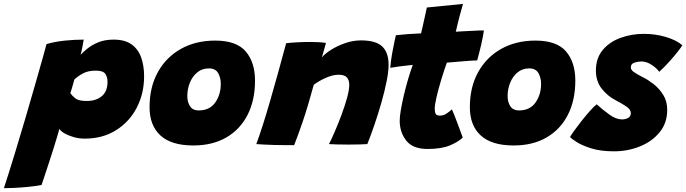

<svg xmlns="http://www.w3.org/2000/svg" viewBox="-133 -737 3517 984"><path d="M-113 227.5Q-85 141.5 -56.5 48Q-28 -45.5 -1.5 -135.8Q25 -226 47 -303.2Q69 -380.5 84.5 -435Q100 -489.5 105.5 -511Q147.5 -523.5 198.2 -528.8Q249 -534 296 -534Q293 -515.5 289 -494.8Q285 -474 280 -456Q291 -468 313 -486.5Q335 -505 369 -519.5Q403 -534 449.5 -534Q506.5 -534 540.8 -509.8Q575 -485.5 590.2 -443.2Q605.5 -401 605.5 -346Q605.5 -257.5 567.8 -185Q530 -112.5 461.5 -69.5Q393 -26.5 300.5 -26.5Q272 -26.5 244.2 -34.5Q216.5 -42.5 196.5 -54.2Q176.5 -66 171.5 -77Q168 -64 159.8 -36.2Q151.5 -8.5 140.5 26.5Q129.5 61.5 117.8 97.2Q106 133 96 163.2Q86 193.5 80 211Q45.5 217.5 8.2 221Q-29 224.5 -61.2 226Q-93.5 227.5 -113 227.5ZM311.5 -219.5Q359 -219.5 388.5 -244Q418 -268.5 418 -317Q418 -343.5 406.2 -359.2Q394.5 -375 358 -375Q318.5 -375 292.2 -360.8Q266 -346.5 248 -329.5Q246 -322 242 -307.8Q238 -293.5 234 -279.8Q230 -266 227.5 -259.5Q236 -247 252.8 -233.2Q269.5 -219.5 311.5 -219.5Z M858 8.5Q745 8.5 689.2 -42.8Q633.5 -94 633.5 -187.5Q633.5 -291 676.2 -367.8Q719 -444.5 794.8 -486.8Q870.5 -529 970 -529Q1079 -529 1126.5 -473.2Q1174 -417.5 1174 -324Q1174 -223 1135.8 -148.2Q1097.5 -73.5 1026.8 -32.5Q956 8.5 858 8.5ZM885 -171Q941.5 -171 970 -211.5Q998.5 -252 998.5 -307Q998.5 -339 984.8 -362.8Q971 -386.5 937.5 -386.5Q903 -386.5 878.2 -366.2Q853.5 -346 840.2 -313.5Q827 -281 827 -245Q827 -213 841.2 -192Q855.5 -171 885 -171Z M1374.5 7Q1355.5 7 1327.8 6.8Q1300 6.5 1271.5 6Q1249.5 5 1220 3.8Q1190.5 2.5 1180.5 1.5Q1211.5 -82 1250.8 -217.8Q1290 -353.5 1333.5 -515.5Q1358 -518.5 1391 -520.2Q1424 -522 1456 -522Q1479.5 -522 1500.8 -520.8Q1522 -519.5 1537.5 -517Q1536 -510.5 1529 -486Q1522 -461.5 1516.5 -442.5Q1530.5 -460.5 1562.5 -481Q1594.5 -501.5 1635.5 -515.8Q1676.5 -530 1717 -530Q1793 -530 1825.8 -499Q1858.5 -468 1858.5 -405Q1858.5 -369.5 1848.2 -319Q1838 -268.5 1821.8 -211.5Q1805.5 -154.5 1786.5 -99Q1767.5 -43.5 1749.5 1.5Q1736.5 2.5 1710 3.2Q1683.5 4 1654 4Q1622 4 1593.5 3.2Q1565 2.5 1553 1.5Q1565.5 -22.5 1583 -63Q1600.5 -103.5 1617.5 -149.2Q1634.5 -195 1645.8 -236Q1657 -277 1657 -302Q1657 -326.5 1644.8 -340.2Q1632.5 -354 1602 -354Q1573 -354 1537.8 -338.5Q1502.5 -323 1475 -302.5Q1444.5 -189.5 1418 -112.5Q1391.5 -35.5 1374.5 7Z M2238.5 -32Q2216 -10 2172.8 8.2Q2129.5 26.5 2058 26.5Q1983 26.5 1949.2 -16.2Q1915.5 -59 1915.5 -118.5Q1915.5 -139 1921.2 -173Q1927 -207 1936.5 -247.8Q1946 -288.5 1958 -329.5Q1970 -370.5 1982.5 -404.5Q1949 -401 1915.5 -396.8Q1882 -392.5 1867 -389.5Q1870 -425.5 1876.5 -462Q1883 -498.5 1888.8 -524.8Q1894.5 -551 1896 -556.5Q1927 -560 1957.8 -562.2Q1988.5 -564.5 2025 -566Q2029 -583.5 2033.2 -601.5Q2037.5 -619.5 2041 -636.5Q2045 -653.5 2048.8 -671.2Q2052.5 -689 2054.5 -698.5L2240 -717Q2238.5 -712 2233.5 -694Q2228.5 -676 2221.5 -651Q2217.5 -635.5 2212.8 -616Q2208 -596.5 2203 -574.5Q2220.5 -575.5 2243 -576.8Q2265.5 -578 2278.5 -578.5Q2308 -580.5 2324.8 -580.8Q2341.5 -581 2347 -581Q2343 -550.5 2332.8 -506.8Q2322.5 -463 2312.5 -427.5Q2307.5 -427.5 2280.2 -426Q2253 -424.5 2228 -422Q2211.5 -420.5 2192 -418.8Q2172.5 -417 2157 -416Q2142 -374 2127.8 -326.8Q2113.5 -279.5 2104.2 -239.5Q2095 -199.5 2095 -179Q2095 -162.5 2099.8 -153.5Q2104.5 -144.5 2122 -144.5Q2140 -144.5 2155.5 -155Q2171 -165.5 2183 -176.5Q2186 -171 2194.2 -150.2Q2202.5 -129.5 2212 -104Q2221.5 -78.5 2229 -58Q2236.5 -37.5 2238.5 -32Z M2499.5 8.5Q2386.5 8.5 2330.8 -42.8Q2275 -94 2275 -187.5Q2275 -291 2317.8 -367.8Q2360.5 -444.5 2436.2 -486.8Q2512 -529 2611.5 -529Q2720.5 -529 2768 -473.2Q2815.5 -417.5 2815.5 -324Q2815.5 -223 2777.2 -148.2Q2739 -73.5 2668.2 -32.5Q2597.5 8.5 2499.5 8.5ZM2526.5 -171Q2583 -171 2611.5 -211.5Q2640 -252 2640 -307Q2640 -339 2626.2 -362.8Q2612.5 -386.5 2579 -386.5Q2544.5 -386.5 2519.8 -366.2Q2495 -346 2481.8 -313.5Q2468.5 -281 2468.5 -245Q2468.5 -213 2482.8 -192Q2497 -171 2526.5 -171Z M3013.5 38.5Q2946 38.5 2898.5 23.8Q2851 9 2823.2 -8.5Q2795.5 -26 2788.5 -35Q2794 -45.5 2810.5 -68.2Q2827 -91 2848.2 -118Q2869.5 -145 2890.2 -168.2Q2911 -191.5 2925 -202.5Q2955.5 -174.5 2990 -149.8Q3024.5 -125 3055 -125Q3072.5 -125 3086.2 -132.5Q3100 -140 3100 -158Q3100 -175.5 3076.5 -191.5Q3053 -207.5 3022.5 -223Q2979.5 -245.5 2950.2 -283.2Q2921 -321 2921 -375.5Q2921 -439 2956 -480.8Q2991 -522.5 3047.2 -543Q3103.5 -563.5 3167 -563.5Q3226 -563.5 3279.8 -547.5Q3333.5 -531.5 3364 -505Q3358 -494.5 3339.5 -471Q3321 -447.5 3296.2 -420Q3271.5 -392.5 3245.5 -369Q3232.5 -388 3206.2 -405Q3180 -422 3154.5 -422Q3137 -422 3118.5 -416Q3100 -410 3100 -391.5Q3100 -379 3115.2 -368Q3130.5 -357 3164 -340Q3188.5 -328 3217 -305.8Q3245.5 -283.5 3266 -250.8Q3286.5 -218 3286.5 -174Q3286.5 -106.5 3247.5 -59Q3208.5 -11.5 3146.2 13.5Q3084 38.5 3013.5 38.5Z"/></svg>

Font: Grandstander Black
Style: Italic
Weight: 900
Italic angle: -15°
Designer: Tyler Finck
Foundry: Etcetera Type Co
Version: Version 1.200; ttfautohint (v1.8.3)